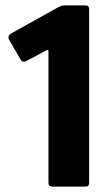

<svg xmlns="http://www.w3.org/2000/svg" viewBox="-20 -693 411 713"><path d="M174 0Q160 0 160 -14V-503Q160 -510 154 -507L79 -467Q64 -459 57 -471L14 -545Q6 -560 22 -569L196 -666Q204 -670 208 -671.5Q212 -673 219 -673H297Q311 -673 311 -659V-14Q311 0 297 0Z"/></svg>

Font: Glory ExtraBold
Style: Regular
Weight: 800
Designer: Robert Leuschke
Foundry: Robert Leuschke
Version: Version 1.011